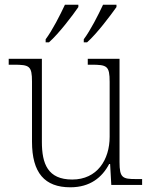

<svg xmlns="http://www.w3.org/2000/svg" viewBox="-20 -786 645 816"><path d="M336 -619V-606H350C392 -643 451 -722 475 -756V-766H418C397 -721 365 -658 336 -619ZM174 -619V-606H188C230 -643 290 -722 313 -756V-766H256C235 -721 203 -658 174 -619ZM279 10C363 10 414 -32 444 -89H448L453 0H584V-25H558C501 -25 488 -30 488 -97V-536H353V-511H368C435 -511 446 -506 446 -438V-205C446 -107 393 -23 287 -23C183 -23 158 -90 158 -183V-536H17V-511H38C105 -511 116 -506 116 -439V-184C116 -51 170 10 279 10Z"/></svg>

Font: Noto Serif Gurmukhi ExtraLight
Style: Regular
Weight: 200
Designer: Vaibhav Singh and the Monotype Design Team
Foundry: Monotype Imaging Inc.
Version: Version 2.004